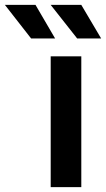

<svg xmlns="http://www.w3.org/2000/svg" viewBox="-125 -764 434 784"><path d="M82 -534H207V0H82ZM-105 -744H20L100 -607H2ZM82 -744H207L288 -607H190Z"/></svg>

Font: CMG Sans SemiBold
Style: Regular
Weight: 600
Designer: Julieta Ulanovsky
Foundry: Julieta Ulanovsky
Version: Version 7.200